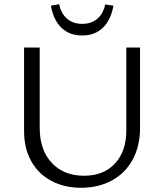

<svg xmlns="http://www.w3.org/2000/svg" viewBox="-20 -883 775 909"><path d="M221 -856 260 -863Q269 -819 297.5 -794.5Q326 -770 369 -770Q412 -770 440.5 -794Q469 -818 478 -862L517 -856Q505 -788 467 -751.5Q429 -715 369 -715Q309 -715 271 -751.5Q233 -788 221 -856ZM94 -262V-658H168V-277Q168 -173 225 -112Q282 -51 378 -51Q471 -51 524.5 -109Q578 -167 578 -265V-658H643V-277Q643 -192 608.5 -128Q574 -64 510.5 -29Q447 6 364 6Q284 6 222.5 -27Q161 -60 127.5 -120.5Q94 -181 94 -262Z"/></svg>

Font: Ysabeau SC
Style: Regular
Weight: 400
Designer: Christian Thalmann (Catharsis Fonts)
Version: Version 0.003